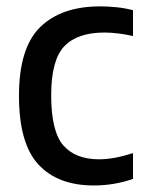

<svg xmlns="http://www.w3.org/2000/svg" viewBox="-20 -572 454 602"><path d="M274 9.5Q161 9.5 100.2 -56.5Q39.5 -122.5 39.5 -271.5Q39.5 -422 106 -487Q172.5 -552 294 -552Q320 -552 346.2 -549.2Q372.5 -546.5 397 -540V-459Q373.5 -464.5 350.5 -467.2Q327.5 -470 308 -470Q222.5 -470 181.5 -426.8Q140.5 -383.5 140.5 -273.5Q140.5 -160 178.5 -116.2Q216.5 -72.5 291 -72.5Q337 -72.5 397 -92V-11Q337.5 9.5 274 9.5Z"/></svg>

Font: Encode Sans Semi Condensed Medium
Style: Regular
Weight: 500
Width: 4
Designer: Multiple Designers
Foundry: Impallari Type
Version: Version 3.000; ttfautohint (v1.8.3) -l 8 -r 50 -G 200 -x 14 